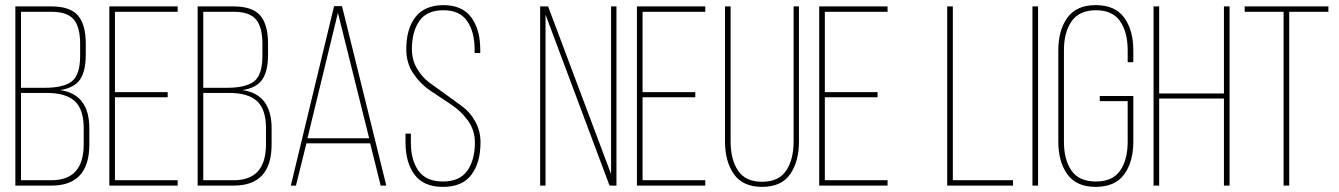

<svg xmlns="http://www.w3.org/2000/svg" viewBox="-20 -725 5230 750"><path d="M40 -700H180Q254 -700 284.5 -664.5Q315 -629 315 -555V-510Q315 -448 293 -415Q271 -382 215 -373Q329 -357 329 -223V-161Q329 0 181 0H40ZM62 -382H153Q229 -382 261 -407.5Q293 -433 293 -507V-554Q293 -619 268 -649Q243 -679 180 -679H62ZM62 -21H181Q307 -21 307 -161V-224Q307 -298 272 -330Q237 -362 163 -362H62Z M429 -365H635V-345H429V-21H674V0H407V-700H674V-679H429Z M752 -700H892Q966 -700 996.5 -664.5Q1027 -629 1027 -555V-510Q1027 -448 1005 -415Q983 -382 927 -373Q1041 -357 1041 -223V-161Q1041 0 893 0H752ZM774 -382H865Q941 -382 973 -407.5Q1005 -433 1005 -507V-554Q1005 -619 980 -649Q955 -679 892 -679H774ZM774 -21H893Q1019 -21 1019 -161V-224Q1019 -298 984 -330Q949 -362 875 -362H774Z M1426 -165H1177L1136 0H1116L1285 -701H1316L1489 0H1467ZM1300 -675 1181 -185H1422Z M1711 -705Q1786 -705 1821 -657Q1856 -609 1856 -531V-518H1834V-532Q1834 -600 1805 -642.5Q1776 -685 1712 -685Q1647 -685 1618 -643Q1589 -601 1589 -533Q1589 -491 1609 -457Q1629 -423 1658.5 -401.5Q1688 -380 1723 -355Q1758 -330 1787.5 -308Q1817 -286 1837 -249.5Q1857 -213 1857 -169Q1857 -90 1821.5 -42.5Q1786 5 1710 5Q1635 5 1599.5 -42.5Q1564 -90 1564 -169V-203H1585V-168Q1585 -99 1615 -57.5Q1645 -16 1710 -16Q1775 -16 1805 -57.5Q1835 -99 1835 -168Q1835 -217 1807.5 -254.5Q1780 -292 1740.5 -318Q1701 -344 1661.5 -370.5Q1622 -397 1594.5 -438Q1567 -479 1567 -532Q1567 -612 1602.5 -658Q1638 -704 1711 -705Z M2111 -668V0H2090V-700H2121L2367 -45V-700H2388V0H2361Z M2490 -365H2696V-345H2490V-21H2735V0H2468V-700H2735V-679H2490Z M2834 -700V-172Q2834 -102 2863 -58.5Q2892 -15 2957 -15Q3022 -15 3051 -58.5Q3080 -102 3080 -172V-700H3101V-173Q3101 -94 3066.5 -44.5Q3032 5 2957 5Q2882 5 2847 -44.5Q2812 -94 2812 -173V-700Z M3202 -365H3408V-345H3202V-21H3447V0H3180V-700H3447V-679H3202Z M3937 0H3680V-700H3702V-21H3937Z M4013 -700H4035V0H4013Z M4260 -705Q4336 -705 4371.5 -656Q4407 -607 4407 -528V-482H4385V-529Q4385 -599 4355.5 -642Q4326 -685 4261 -685Q4196 -685 4166 -642Q4136 -599 4136 -529V-171Q4136 -101 4165.5 -58.5Q4195 -16 4261 -16Q4326 -16 4355.5 -58.5Q4385 -101 4385 -171V-330H4276V-350H4407V-172Q4407 -93 4371.5 -44Q4336 5 4260 5Q4185 5 4149.5 -44Q4114 -93 4114 -172V-528Q4114 -607 4149.5 -656Q4185 -705 4260 -705Z M4761 -340H4508V0H4486V-700H4508V-360H4761V-700H4783V0H4761Z M5016 0H4994V-679H4842V-700H5169V-679H5016Z"/></svg>

Font: Bebas Neue Light
Style: Regular
Weight: 300
Designer: Ryoichi Tsunekawa
Foundry: Ryoichi Tsunekawa
Version: Version 001.003; ttfautohint (v1.5.65-e2d9)